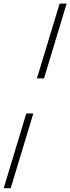

<svg xmlns="http://www.w3.org/2000/svg" viewBox="-68 -780 381 1040"><path d="M170.5 -355.5H132L255 -760.5H293ZM-48 239.5 74.5 -165.5H112.5L-10 239.5Z"/></svg>

Font: Newsreader 60pt
Style: Italic
Weight: 400
Italic angle: -17°
Designer: Hugues Gentile
Foundry: Production Type
Version: Version 1.003